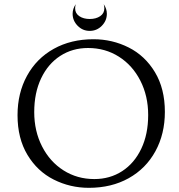

<svg xmlns="http://www.w3.org/2000/svg" viewBox="-20 -888 858 920"><path d="M402 -658Q327 -658 268.5 -620Q210 -582 177 -512.5Q144 -443 144 -351Q144 -260 181.5 -186.5Q219 -113 284.5 -71.5Q350 -30 432 -30Q507 -30 565.5 -68Q624 -106 657 -175.5Q690 -245 690 -337Q690 -428 652.5 -501.5Q615 -575 549.5 -616.5Q484 -658 402 -658ZM428 -700Q518 -700 596.5 -660.5Q675 -621 722.5 -542Q770 -463 770 -352Q770 -246 724.5 -163Q679 -80 596.5 -34Q514 12 406 12Q316 12 237.5 -27.5Q159 -67 111.5 -146Q64 -225 64 -336Q64 -442 109.5 -525Q155 -608 237.5 -654Q320 -700 428 -700ZM328 -822Q328 -846 343 -868Q340 -858 340 -848Q340 -824 360 -810.5Q380 -797 410 -797Q440 -797 460 -810.5Q480 -824 480 -848Q480 -858 477 -868Q492 -846 492 -822Q492 -789 468 -764.5Q444 -740 410 -740Q376 -740 352 -764.5Q328 -789 328 -822Z"/></svg>

Font: BellefairVN
Style: Regular
Weight: 400
Designer: Nick Shinn, Liron Lavi Turkenic
Foundry: Shinntype
Version: Version 1.003